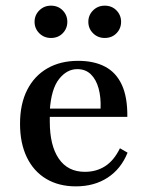

<svg xmlns="http://www.w3.org/2000/svg" viewBox="-20 -640 515 671"><path d="M245.2 11.3Q185.5 11.3 141.5 -14.9Q97.6 -41.1 73.8 -90.3Q50 -139.5 50 -207.3Q50 -276.6 75 -325.8Q100 -375 145.6 -401.2Q191.1 -427.4 253.2 -427.4Q308.1 -427.4 346.8 -407.3Q385.5 -387.1 405.6 -344Q425.8 -300.8 425 -231.5H118.5L117.7 -260.5H331.5Q333.1 -300 324.6 -331Q316.1 -362.1 297.6 -380.2Q279 -398.4 250 -398.4Q213.7 -398.4 186.3 -363.7Q158.9 -329 154 -254L154.8 -251.6Q154 -243.5 154 -234.7Q154 -225.8 154 -214.5Q154 -131.5 185.5 -85.5Q216.9 -39.5 276.6 -39.5Q316.9 -39.5 347.6 -59.3Q378.2 -79 399.2 -121.8L425.8 -106.5Q403.2 -50 356.5 -19.4Q309.7 11.3 245.2 11.3ZM346 -507.3Q321.8 -507.3 305.2 -523.8Q288.7 -540.3 288.7 -563.7Q288.7 -587.1 305.2 -603.6Q321.8 -620.2 346 -620.2Q371 -620.2 387.1 -603.6Q403.2 -587.1 403.2 -563.7Q403.2 -540.3 387.1 -523.8Q371 -507.3 346 -507.3ZM158.1 -507.3Q133.9 -507.3 117.3 -523.8Q100.8 -540.3 100.8 -563.7Q100.8 -587.1 117.3 -603.6Q133.9 -620.2 158.1 -620.2Q183.1 -620.2 199.2 -603.6Q215.3 -587.1 215.3 -563.7Q215.3 -540.3 199.2 -523.8Q183.1 -507.3 158.1 -507.3Z"/></svg>

Font: Playfair SemiBold
Style: Regular
Weight: 600
Designer: Claus Eggers Sørensen
Foundry: Claus Eggers Sørensen
Version: Version 2.001;gftools[0.9.30]